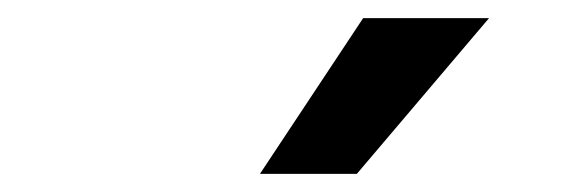

<svg xmlns="http://www.w3.org/2000/svg" viewBox="-20 -760 640 212"><path d="M381 -740H520L374 -568H267Z"/></svg>

Font: Prodigy Sans SemiBold
Style: Italic
Weight: 600
Italic angle: -13°
Designer: Wei Huang
Foundry: Wei Huang
Version: Version 1.003; ttfautohint (v1.8.3)